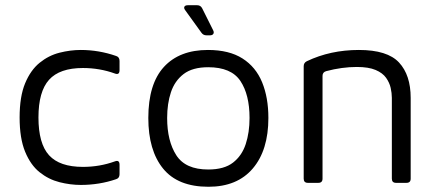

<svg xmlns="http://www.w3.org/2000/svg" viewBox="-20 -699 1670 734"><path d="M289 8Q249 8 207.5 -2.5Q166 -13 131.5 -40.5Q97 -68 76 -119Q55 -170 55 -250Q55 -330 76 -380.5Q97 -431 131.5 -459Q166 -487 207.5 -497.5Q249 -508 289 -508Q358 -508 424 -485Q437 -481 437 -466V-431Q437 -411 419 -418Q361 -439 297 -439Q208 -439 167.5 -394Q127 -349 127 -250Q127 -150 167.5 -105.5Q208 -61 297 -61Q361 -61 419 -82Q437 -89 437 -69V-33Q437 -18 424 -14Q392 -3 358 2.5Q324 8 289 8Z M777 15Q660 15 603.5 -54.5Q547 -124 547 -248Q547 -378 606.5 -443Q666 -508 775 -508Q856 -508 907 -475.5Q958 -443 982 -384.5Q1006 -326 1006 -248Q1006 -125 946.5 -55Q887 15 777 15ZM776 -51Q837 -51 871 -77.5Q905 -104 919.5 -148.5Q934 -193 934 -248Q934 -337 899 -389.5Q864 -442 776 -442Q716 -442 682 -416Q648 -390 633.5 -346.5Q619 -303 619 -248Q619 -160 654 -105.5Q689 -51 776 -51ZM769 -564Q757 -564 750 -574L688 -660Q682 -668 685 -673.5Q688 -679 698 -679H734Q747 -679 753 -667L795 -583Q799 -575 795.5 -569.5Q792 -564 783 -564Z M1141 -446Q1141 -459 1153 -465Q1243 -508 1352 -508Q1461 -508 1505.5 -460Q1550 -412 1550 -325V-16Q1550 0 1534 0H1494Q1478 0 1478 -16V-325Q1478 -343 1473.5 -363Q1469 -383 1456 -401.5Q1443 -420 1416 -431.5Q1389 -443 1344 -443Q1316 -443 1286.5 -439Q1257 -435 1227 -427Q1213 -423 1213 -409V-16Q1213 0 1197 0H1157Q1141 0 1141 -16Z"/></svg>

Font: Pitagon Sans
Style: Regular
Weight: 400
Designer: Travis Tran
Foundry: Pitagon
Version: Version 1.001; ttfautohint (v1.8.4.7-5d5b);gftools[0.9.26]